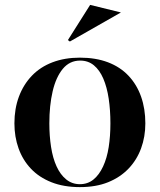

<svg xmlns="http://www.w3.org/2000/svg" viewBox="-20 -751 655 786"><path d="M307 -515Q372 -515 422 -496Q472 -477 506 -441Q540 -405 557.5 -355.5Q575 -306 575 -246Q575 -191 557.5 -143.5Q540 -96 506 -60.5Q472 -25 422.5 -5Q373 15 307 15Q241 15 190.5 -5Q140 -25 106.5 -60.5Q73 -96 56 -143.5Q39 -191 39 -246Q39 -306 57.5 -355.5Q76 -405 110.5 -441Q145 -477 195 -496Q245 -515 307 -515ZM308 -503Q265 -503 237 -469Q209 -435 195.5 -377Q182 -319 182 -246Q182 -195 189 -149.5Q196 -104 211.5 -70Q227 -36 251 -16.5Q275 3 307 3Q339 3 362.5 -16Q386 -35 402 -69.5Q418 -104 425 -149Q432 -194 432 -246Q432 -300 425 -347Q418 -394 403 -429Q388 -464 364.5 -483.5Q341 -503 308 -503ZM266 -581 258 -587 349 -731 475 -700Z"/></svg>

Font: Kalnia Medium
Style: Regular
Weight: 500
Designer: Frida Medrano
Foundry: Frida Medrano
Version: Version 1.105